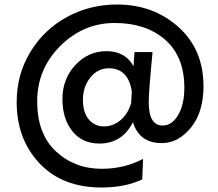

<svg xmlns="http://www.w3.org/2000/svg" viewBox="-20 -650 966 852"><path d="M562 -193 565 -244Q549 -347 463 -347Q413 -347 380.5 -305.5Q348 -264 348 -207Q348 -150 374.5 -119.5Q401 -89 441 -89Q481 -89 514.5 -116.5Q548 -144 562 -193ZM573 -356Q573 -371 577 -419H657Q640 -244 640 -196Q640 -93 702 -93Q743 -93 770.5 -139.5Q798 -186 798 -261Q798 -399 713 -473.5Q628 -548 489 -548Q350 -548 247.5 -446Q145 -344 145 -200Q145 -56 228 21.5Q311 99 431 99Q532 99 615 55L611 146Q536 182 430 182Q256 182 155 74.5Q54 -33 54 -197Q54 -319 114.5 -419Q175 -519 277 -574.5Q379 -630 499 -630Q660 -630 771.5 -530.5Q883 -431 883 -267Q883 -152 827 -83.5Q771 -15 698 -15Q598 -15 570 -108Q522 -13 421 -13Q345 -13 301 -68Q257 -123 257 -211Q257 -299 314 -361Q371 -423 453 -423Q535 -423 573 -356Z"/></svg>

Font: Hind Guntur Medium
Style: Regular
Weight: 500
Designer: Manushi Parikh, Hitesh Malaviya
Foundry: Indian Type Foundry
Version: Version 1.000;PS 1.0;hotconv 1.0.86;makeotf.lib2.5.63406; tt